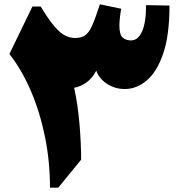

<svg xmlns="http://www.w3.org/2000/svg" viewBox="-20 -865 831 885"><path d="M653.3 -841.3 761.2 -839.4Q761.2 -701.7 731.9 -616.9Q702.6 -532.2 655.5 -493.4Q608.4 -454.6 555.2 -454.6Q510.7 -454.6 474.1 -478Q437.5 -501.5 423.8 -539.1Q405.8 -504.9 379.4 -485.6Q353 -466.3 321.8 -460.4Q338.9 -382.3 346.4 -293Q354 -203.6 354 -128.9L248.5 0H210.4Q210.4 -119.6 187.7 -232.4Q165 -345.2 123.3 -443.4Q81.5 -541.5 23.4 -616.2L129.4 -835H167.5Q205.1 -772.9 232.2 -741.9Q259.3 -710.9 281.5 -700.4Q303.7 -689.9 325.7 -689.9Q355 -689.9 372.6 -702.1Q390.1 -714.4 405 -747.8Q419.9 -781.2 440.4 -845.2L538.6 -824.7Q534.7 -803.7 532.5 -782.5Q530.3 -761.2 530.3 -748Q530.3 -705.1 545.7 -691.9Q561 -678.7 583.5 -678.7Q616.2 -678.7 634.8 -720Q653.3 -761.2 653.3 -841.3Z"/></svg>

Font: Pinar-DS1-FD Black
Style: Regular
Weight: 900
Designer: Amin Abedi
Version: Version 2.000